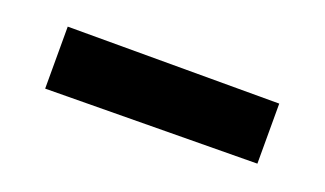

<svg xmlns="http://www.w3.org/2000/svg" viewBox="-30 -471 531 314"><g transform="rotate(20 235.5 -314.0)"><path d="M51.3 -367.7H419.4V-263.2L51.3 -259.8Z"/></g></svg>

Font: DimaFred
Style: Bold
Weight: 800
Designer: R.Balvardi
Foundry: R.Balvardi (r.balvardi@gmail.com)
Version: Version 1.00;August 2, 2018;FontCreator 11.5.0.2427 64-bit